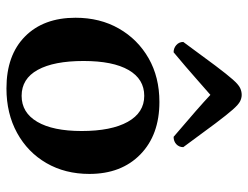

<svg xmlns="http://www.w3.org/2000/svg" viewBox="-107 -650 769 595"><g transform="rotate(90 277.5 -352.5)"><path d="M254 12Q151 12 93 -45.5Q35 -103 35 -202Q35 -278 68.5 -336.5Q102 -395 160.5 -428.5Q219 -462 296 -462Q398 -462 458.5 -403Q519 -344 519 -245Q519 -170 485.5 -112Q452 -54 392 -21Q332 12 254 12ZM277 -35Q329 -35 357.5 -83.5Q386 -132 386 -221Q386 -313 357.5 -364Q329 -415 277 -415Q225 -415 197 -366.5Q169 -318 169 -227Q169 -135 196.5 -85Q224 -35 277 -35ZM274 -717Q284 -717 294 -712Q304 -707 319.5 -689.5Q335 -672 362.5 -635.5Q390 -599 436 -536Q436 -523 427 -514.5Q418 -506 404 -506Q357 -546 325 -574Q293 -602 274 -620Q253 -602 221.5 -574Q190 -546 142 -506Q129 -506 119.5 -514.5Q110 -523 110 -536Q156 -599 183.5 -635.5Q211 -672 226.5 -689.5Q242 -707 252.5 -712Q263 -717 274 -717Z"/></g></svg>

Font: Petrona
Style: Bold
Weight: 700
Designer: Ringo R. Seeber
Foundry: Ringo R. Seeber
Version: Version 2.001; ttfautohint (v1.8.3)